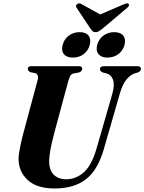

<svg xmlns="http://www.w3.org/2000/svg" viewBox="-20 -1085 840 1117"><path d="M541.5 -220.5 633.5 -539.5Q648.5 -592.5 637.2 -622Q626 -651.5 596.5 -659L580 -662.5Q561.5 -670 561.5 -682.5Q561.5 -700 585.5 -700H780Q800 -700 800 -684.5Q800 -670 779.5 -662.5L764.5 -658.5Q737 -649 714.5 -621Q692 -593 676 -536.5L584 -217.5Q549 -95.5 479.8 -42Q410.5 11.5 298 11.5Q193.5 11.5 140.5 -38.2Q87.5 -88 88 -163Q88.5 -189.5 97.8 -233.5Q107 -277.5 116.5 -312.5L199 -619.5Q203.5 -634 199.8 -645Q196 -656 186.5 -659L156.5 -665Q141.5 -673 142 -684Q142 -700 162 -700H438Q458.5 -700 458.5 -685Q458 -679 453.8 -672.8Q449.5 -666.5 440 -663.5L407.5 -657.5Q395.5 -654.5 389.5 -644.8Q383.5 -635 377 -612.5L296.5 -314Q280.5 -254 273.5 -215.2Q266.5 -176.5 266 -150Q265.5 -95.5 292.5 -68.8Q319.5 -42 365 -42Q421.5 -42 467.5 -82.5Q513.5 -123 541.5 -220.5ZM404 -750Q368 -750 351.8 -770Q335.5 -790 344.5 -823.5Q353 -857.5 380 -877.8Q407 -898 443 -898Q479 -898 495 -877.8Q511 -857.5 502 -823.5Q493.5 -790.5 466.8 -770.2Q440 -750 404 -750ZM605 -750Q569.5 -750 553 -770Q536.5 -790 545.5 -823.5Q554 -857 581.2 -877.5Q608.5 -898 644 -898Q680.5 -898 696.8 -877.8Q713 -857.5 704.5 -823.5Q695.5 -790.5 668.5 -770.2Q641.5 -750 605 -750ZM576 -918Q564.5 -909 555.8 -903.5Q547 -898 536 -898Q525 -898 519 -903.5Q513 -909 506.5 -918L425.5 -1040Q420.5 -1046.5 422.8 -1052.8Q425 -1059 430 -1062Q441 -1069.5 455.5 -1060.5L563 -1001L701.5 -1060.5Q721 -1069.5 728.5 -1062Q731.5 -1059 730 -1052.8Q728.5 -1046.5 720.5 -1040Z"/></svg>

Font: Fraunces 72pt S000
Style: Bold Italic
Weight: 700
Italic angle: -16°
Version: Version 1.000; ttfautohint (v1.8.3)